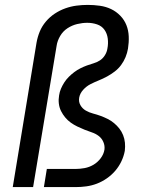

<svg xmlns="http://www.w3.org/2000/svg" viewBox="-20 -763 640 783"><path d="M32 0 129 -589Q133 -612 142 -634Q151 -656 167 -675Q183 -694 203.5 -707.5Q224 -721 246.5 -729Q269 -737 292 -740Q315 -743 338 -743Q363 -743 387.5 -739.5Q412 -736 433 -726Q454 -716 470.5 -699Q487 -682 495.5 -660.5Q504 -639 505 -614.5Q506 -590 502 -565Q499 -547 492 -530Q485 -513 474 -498Q463 -483 448 -471.5Q433 -460 416.5 -451Q400 -442 382.5 -435Q365 -428 348.5 -419.5Q332 -411 319 -396.5Q306 -382 303 -365Q300 -348 308 -334Q316 -320 330 -312Q344 -304 359.5 -300Q375 -296 390 -290.5Q405 -285 419 -278Q433 -271 445 -261Q457 -251 466.5 -239Q476 -227 482 -212Q488 -197 489.5 -181Q491 -165 489 -148Q485 -126 475 -105Q465 -84 450 -66.5Q435 -49 415.5 -35.5Q396 -22 375 -14Q354 -6 332 -3Q310 0 288 0H159L171 -74H288Q306 -74 325 -77.5Q344 -81 361 -91Q378 -101 390.5 -117.5Q403 -134 406 -153Q408 -169 401.5 -184Q395 -199 382.5 -208.5Q370 -218 355 -223Q340 -228 325 -234Q310 -240 295.5 -247Q281 -254 268.5 -263Q256 -272 246 -284Q236 -296 229 -310Q222 -324 220 -340.5Q218 -357 221 -374Q223 -388 228.5 -401Q234 -414 242 -426.5Q250 -439 260.5 -449.5Q271 -460 283 -469Q295 -478 308 -484.5Q321 -491 334.5 -496Q348 -501 362 -505Q376 -509 388 -517Q400 -525 408 -538Q416 -551 418 -565Q422 -585 419.5 -605.5Q417 -626 406 -641.5Q395 -657 376 -663.5Q357 -670 336 -670Q316 -670 295 -665Q274 -660 255.5 -648Q237 -636 225.5 -616.5Q214 -597 211 -577L115 0Z"/></svg>

Font: Iosevka SS04 Extended Oblique
Style: Regular
Weight: 400
Width: 7
Italic angle: -9°
Monospace: yes
Designer: Belleve Invis
Foundry: Belleve Invis
Version: Version 19.0.0; ttfautohint (v1.8.4)